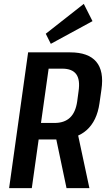

<svg xmlns="http://www.w3.org/2000/svg" viewBox="-20 -970 552 990"><path d="M125 -700H342Q435 -700 476 -652Q517 -604 503 -508L493 -438Q480 -346 426 -298.5Q372 -251 279 -251H174L186 -336H261Q312 -336 341 -363.5Q370 -391 378 -447L385 -499Q394 -559 373 -587.5Q352 -616 301 -616H205L235 -646L144 0H27ZM265 -276H382L441 0H323ZM457 -861 242 -744 216 -796 412 -950Z"/></svg>

Font: Pathway Extreme Condensed SemiBold
Style: Italic
Weight: 600
Width: 3
Italic angle: -8°
Version: Version 1.001;gftools[0.9.26]